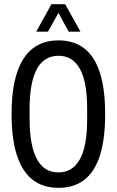

<svg xmlns="http://www.w3.org/2000/svg" viewBox="-20 -893 562 925"><path d="M261.9 12Q188.2 12 138 -26.4Q87.9 -64.8 61.9 -143.6Q35.8 -222.3 35.8 -343Q35.8 -463.7 61.9 -542.4Q87.9 -621.2 138 -659.9Q188.2 -698.5 261.9 -698.5Q335.7 -698.5 385.9 -659.9Q436.1 -621.2 461.3 -542.4Q486.6 -463.7 486.6 -343Q486.6 -222.3 461.3 -143.6Q436.1 -64.8 385.9 -26.4Q335.7 12 261.9 12ZM261.9 -62.3Q295.6 -62.3 321 -77.8Q346.4 -93.4 364.3 -125Q382.2 -156.6 391 -204.4Q399.8 -252.2 399.8 -317.7V-369.8Q399.8 -435.3 391 -483.1Q382.2 -530.9 364.3 -562.3Q346.4 -593.6 321 -608.9Q295.6 -624.3 261.9 -624.3Q227.8 -624.3 201.9 -608.9Q176.1 -593.6 158.6 -562.3Q141.2 -530.9 131.9 -483.1Q122.6 -435.3 122.6 -369.8V-317.7Q122.6 -252.2 131.9 -204.4Q141.2 -156.6 158.6 -125Q176.1 -93.4 201.9 -77.8Q227.8 -62.3 261.9 -62.3ZM154.4 -740.3 227.8 -872.9H294.1L367.5 -740.3H310.9L244.6 -861.9H278.9L211.1 -740.3Z"/></svg>

Font: Archivo SemiBold ExtraCondensed
Style: Regular
Weight: 600
Width: 2
Version: Version 2.001